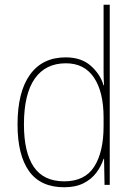

<svg xmlns="http://www.w3.org/2000/svg" viewBox="-20 -780 565 810"><path d="M251 10Q151 10 102.5 -58Q54 -126 54 -255Q54 -392 106.5 -465Q159 -538 257 -538Q323 -538 363 -502.5Q403 -467 417 -420H419Q417 -448 417 -474Q417 -500 417 -526V-760H443V0H421L419 -110H417Q407 -79 386.5 -51.5Q366 -24 332.5 -7Q299 10 251 10ZM251 -15Q338 -15 377.5 -77Q417 -139 417 -248V-284Q417 -392 376.5 -452.5Q336 -513 258 -513Q172 -513 126.5 -448Q81 -383 81 -255Q81 -137 122.5 -76Q164 -15 251 -15Z"/></svg>

Font: Noto Sans Thai SemCond Thin
Style: Regular
Weight: 100
Width: 4
Designer: Monotype Design Team
Foundry: Monotype Imaging Inc.
Version: Version 2.002; ttfautohint (v1.8.4.7-5d5b)